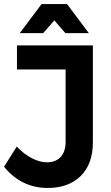

<svg xmlns="http://www.w3.org/2000/svg" viewBox="-23 -925 552 951"><path d="M213 6Q83 6 -3 -99L60 -199Q95 -162 134.5 -141.5Q174 -121 209 -121Q253 -121 277.5 -147.5Q302 -174 302 -223V-581H61V-700H437V-220Q437 -113 377 -53.5Q317 6 213 6ZM417 -761H301L246 -824L191 -761H75L183 -905H309Z"/></svg>

Font: Montserrat arm2 Medium
Style: Regular
Weight: 500
Designer: Julieta Ulanovsky
Foundry: Julieta Ulanovsky
Version: Version 6.000